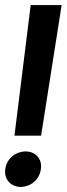

<svg xmlns="http://www.w3.org/2000/svg" viewBox="-38 -727 266 757"><path d="M124 -71C124 -106 99 -130 63 -130C20 -129 -17 -98 -18 -50C-18 -15 8 10 44 10C87 9 123 -23 124 -71ZM124 -192 205 -707H83L19 -192Z"/></svg>

Font: Cantarell
Style: BoldOblique
Weight: 700
Italic angle: -8°
Designer: Dave Crossland
Version: Version 0.024